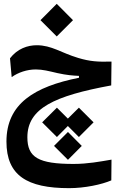

<svg xmlns="http://www.w3.org/2000/svg" viewBox="-20 -665 626 1003"><path d="M340.8 317.9C423.3 317.9 511.7 298.8 561.5 277.3L562.5 168.9C502 179.2 438 191.4 364.3 191.4C180.2 191.4 123 157.2 123 52.2C123 -99.1 263.7 -164.1 561 -218.8L562.5 -343.3C492.2 -341.3 450.2 -343.8 388.7 -362.3C298.8 -389.2 250 -428.7 171.9 -428.7C124 -428.7 70.8 -410.6 32.2 -360.4L41 -262.2C75.2 -286.6 121.1 -302.2 167 -302.2C203.1 -302.2 233.9 -293.9 279.8 -283.2C328.1 -272.5 360.8 -270 392.6 -268.6V-258.8C160.6 -212.4 13.7 -124 13.7 74.7C13.7 251.5 121.1 317.9 340.8 317.9ZM392.1 -102.5 334.5 -45.4 277.3 -102.5 200.2 -25.9 277.3 50.8 334.5 -6.8 392.1 50.8 468.8 -25.9ZM276.4 -474.6 361.3 -559.6 276.4 -645 191.4 -559.6ZM335 24.4 262.2 97.2 335 169.9 407.2 97.2Z"/></svg>

Font: Cascadia Code NF SemiBold
Style: Regular
Weight: 600
Monospace: yes
Designer: Aaron Bell
Foundry: Saja Typeworks
Version: Version 2404.023